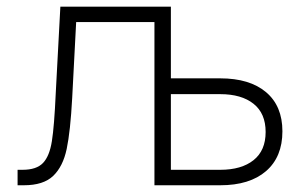

<svg xmlns="http://www.w3.org/2000/svg" viewBox="-20 -550 905 570"><path d="M32.2 -45.9H46.9Q88.4 -45.9 107.7 -66.2Q127 -86.4 134 -130.9Q141.1 -175.3 145.5 -273.4L159.2 -530.3H487.3V-317.4H633.8Q721.2 -317.4 769.8 -276.4Q818.4 -235.4 818.4 -160.2Q818.4 -84 769.8 -42Q721.2 0 633.8 0H438.5V-484.4H206.1L194.3 -258.8Q189 -160.2 178 -107.9Q167 -55.7 137.9 -27.8Q108.9 0 50.8 0H32.2ZM633.8 -45.9Q696.8 -45.9 732.7 -74.5Q768.6 -103 768.6 -158.2Q768.6 -213.4 732.7 -241.9Q696.8 -270.5 633.8 -270.5H487.3V-45.9Z"/></svg>

Font: Pretendard GOV ExtraLight
Style: Regular
Weight: 200
Designer: Base glyphs from Inter by Rasmus Andersson; Hangeul glyphs from Noto Sans CJK(Source Han Sans) by Jang Soo-young and Kan
Foundry: Kil Hyung-jin
Version: Version 1.309